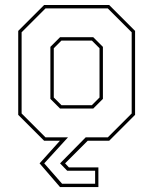

<svg xmlns="http://www.w3.org/2000/svg" viewBox="-20 -560 610 764"><path d="M161 -13.5H409L504 -108.5V-431.5L409 -526.5H161L66 -431.5V-108.5ZM219 -128 180.5 -166.5V-373.5L219 -412H351L389.5 -373.5V-166.5L351 -128ZM224.5 -141.5H345.5L376 -172V-368L345.5 -398.5H224.5L194 -368V-172ZM250.5 -13.5 156 90 227 171H358.5V119.5H247.5L219 90L321 -13.5ZM414.5 -540 517.5 -437V-103L414.5 0H329L239 90L254 106H371.5V184.5H219L137.5 90L218.5 0H155.5L52.5 -103V-437L155.5 -540Z"/></svg>

Font: Tourney Thin Thin
Style: Regular
Weight: 250
Version: Version 1.015